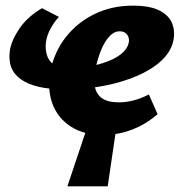

<svg xmlns="http://www.w3.org/2000/svg" viewBox="-20 -463 642 681"><path d="M219 198 294 -26H395L362 198ZM348 16Q277 16 230.5 -14.5Q184 -45 165.5 -96.5Q147 -148 159 -212Q173 -280 214 -332Q255 -384 316 -413.5Q377 -443 451 -443Q513 -443 547 -425Q581 -407 591.5 -377.5Q602 -348 594 -315Q585 -278 551.5 -247Q518 -216 465.5 -193.5Q413 -171 348 -158.5Q283 -146 211 -146Q105 -146 55 -181Q5 -216 15 -284Q21 -321 49 -362Q77 -403 129 -434L189 -403Q172 -385 159 -361Q146 -337 143 -313Q140 -291 146 -269Q152 -247 171 -233.5Q190 -220 223 -220Q258 -220 293.5 -226.5Q329 -233 360 -244.5Q391 -256 411 -272.5Q431 -289 436 -309Q439 -320 436 -330Q433 -340 425 -346Q417 -352 404 -352Q385 -352 368.5 -334.5Q352 -317 339.5 -287.5Q327 -258 319 -221Q312 -186 316 -158.5Q320 -131 340.5 -115.5Q361 -100 402 -100Q427 -100 454 -107Q481 -114 508 -128L539 -58Q505 -29 471 -13Q437 3 405.5 9.5Q374 16 348 16Z"/></svg>

Font: Ysabeau Infant Black
Style: Italic
Weight: 900
Italic angle: -12°
Designer: Christian Thalmann (Catharsis Fonts)
Version: Version 2.001;gftools[0.9.30]; featfreeze: ss01,ss02,lnum